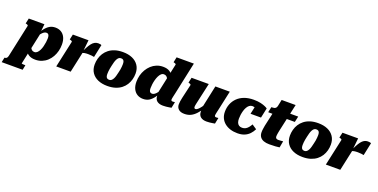

<svg xmlns="http://www.w3.org/2000/svg" viewBox="-105 -1731 5756 2927"><g transform="rotate(20 2773.0 -267.5)"><path d="M-84 223 -67 144H-65Q-47 144 -34.5 134.5Q-22 125 -15 98L99 -431Q100 -437 96.5 -441.5Q93 -446 85.5 -449Q78 -452 67 -455L58 -457L77 -543H331L316 -397L329 -418L210 136Q209 138 213.5 139.5Q218 141 226.5 142Q235 143 246 143.5Q257 144 269 144H272L256 223ZM193 -183 247 -193Q254 -164 264 -141Q274 -118 290 -105Q306 -92 331 -92Q356 -92 375.5 -110Q395 -128 410 -158Q425 -188 434 -224Q443 -260 448 -295Q453 -330 453 -358Q453 -384 447.5 -400.5Q442 -417 431.5 -424.5Q421 -432 405 -432Q384 -432 364.5 -418.5Q345 -405 322.5 -377.5Q300 -350 269 -307L261 -338Q300 -406 335.5 -454Q371 -502 412 -527.5Q453 -553 508 -553Q562 -553 602.5 -528.5Q643 -504 665.5 -456.5Q688 -409 688 -341Q688 -288 675 -236.5Q662 -185 636.5 -140Q611 -95 573.5 -60.5Q536 -26 488 -6.5Q440 13 382 13Q317 13 276.5 -12.5Q236 -38 216 -82Q196 -126 193 -183Z M720 0H954L1033 -365L1027 -363L1046 -543H792L773 -457L782 -455Q793 -452 800.5 -449Q808 -446 811.5 -441.5Q815 -437 814 -431ZM1256 -541Q1252 -544 1239 -547.5Q1226 -551 1203 -551Q1170 -551 1143.5 -535.5Q1117 -520 1095 -491Q1073 -462 1052 -422.5Q1031 -383 1008 -335L1006 -319Q1016 -326 1028 -331Q1040 -336 1053.5 -338.5Q1067 -341 1082.5 -342Q1098 -343 1114 -343Q1148 -343 1173 -339.5Q1198 -336 1212 -333Z M1644 -240Q1651 -266 1655 -291Q1659 -316 1661 -339Q1663 -362 1663 -381Q1663 -404 1658 -420.5Q1653 -437 1641 -446Q1629 -455 1606 -455Q1585 -455 1570 -442.5Q1555 -430 1543.5 -408Q1532 -386 1524.5 -358Q1517 -330 1510 -299Q1504 -273 1499.5 -248Q1495 -223 1493 -200.5Q1491 -178 1491 -158Q1491 -136 1496 -119Q1501 -102 1513.5 -93Q1526 -84 1548 -84Q1569 -84 1584 -97Q1599 -110 1610.5 -131.5Q1622 -153 1629.5 -181.5Q1637 -210 1644 -240ZM1260 -229Q1260 -277 1272.5 -324.5Q1285 -372 1311 -413Q1337 -454 1377.5 -486Q1418 -518 1474 -536Q1530 -554 1603 -554Q1691 -554 1756 -525.5Q1821 -497 1857.5 -442.5Q1894 -388 1894 -311Q1894 -262 1881.5 -215Q1869 -168 1843 -126.5Q1817 -85 1776.5 -53.5Q1736 -22 1680 -4Q1624 14 1551 14Q1464 14 1398.5 -14.5Q1333 -43 1296.5 -97.5Q1260 -152 1260 -229Z M2132 13Q2077 13 2035.5 -12Q1994 -37 1971 -84.5Q1948 -132 1948 -199Q1948 -253 1961.5 -304Q1975 -355 2001.5 -400Q2028 -445 2065.5 -479.5Q2103 -514 2150.5 -533.5Q2198 -553 2255 -553Q2320 -553 2360.5 -527.5Q2401 -502 2421 -458Q2441 -414 2443 -358L2390 -348Q2384 -377 2373.5 -399.5Q2363 -422 2346.5 -435.5Q2330 -449 2305 -449Q2280 -449 2260.5 -430.5Q2241 -412 2226.5 -382Q2212 -352 2202.5 -316.5Q2193 -281 2188.5 -245.5Q2184 -210 2184 -182Q2184 -156 2189.5 -139.5Q2195 -123 2206.5 -116Q2218 -109 2234 -109Q2249 -109 2263 -116.5Q2277 -124 2292.5 -139Q2308 -154 2326.5 -177.5Q2345 -201 2369 -234L2377 -201Q2338 -133 2303.5 -85.5Q2269 -38 2228.5 -12.5Q2188 13 2132 13ZM2451 6Q2389 6 2354 -22.5Q2319 -51 2319 -108Q2319 -112 2319 -116Q2319 -120 2319 -125Q2319 -130 2319 -137L2308 -124L2420 -646Q2422 -652 2418 -656.5Q2414 -661 2406.5 -664Q2399 -667 2387 -670L2379 -672L2397 -758H2677L2565 -234Q2558 -204 2553.5 -183.5Q2549 -163 2546.5 -149.5Q2544 -136 2544 -128Q2544 -115 2551 -109.5Q2558 -104 2572 -104Q2582 -104 2591.5 -105.5Q2601 -107 2607 -107L2587 -9Q2570 -6 2548.5 -2.5Q2527 1 2502.5 3.5Q2478 6 2451 6Z M2921 -201Q2917 -183 2914.5 -169Q2912 -155 2912 -143Q2912 -135 2914.5 -128.5Q2917 -122 2922 -118.5Q2927 -115 2935 -115Q2951 -115 2971.5 -132Q2992 -149 3015 -179Q3038 -209 3063 -247V-172Q3026 -117 2988 -75Q2950 -33 2905 -10.5Q2860 12 2801 12Q2738 12 2705.5 -18Q2673 -48 2673 -97Q2673 -120 2677 -146Q2681 -172 2688 -205L2740 -431Q2741 -437 2737.5 -441.5Q2734 -446 2726.5 -449Q2719 -452 2708 -455L2699 -457L2718 -543H2997ZM3271 -234Q3264 -204 3259.5 -183.5Q3255 -163 3252.5 -149.5Q3250 -136 3250 -128Q3250 -115 3257 -109.5Q3264 -104 3278 -104Q3288 -104 3297 -105.5Q3306 -107 3312 -107L3292 -9Q3275 -6 3253.5 -2.5Q3232 1 3208 3.5Q3184 6 3159 6Q3097 6 3062 -22.5Q3027 -51 3027 -108Q3027 -112 3027 -117Q3027 -122 3027 -129Q3027 -136 3027 -145L3016 -132L3104 -543H3338Z M3701 -90Q3734 -90 3758.5 -104.5Q3783 -119 3801.5 -142.5Q3820 -166 3835 -193L3911 -142Q3889 -97 3856 -62Q3823 -27 3775.5 -7Q3728 13 3661 13Q3598 13 3545.5 -3.5Q3493 -20 3454 -51.5Q3415 -83 3393.5 -128.5Q3372 -174 3372 -232Q3372 -299 3395 -357Q3418 -415 3463 -459.5Q3508 -504 3574 -528.5Q3640 -553 3726 -553Q3792 -553 3838.5 -542Q3885 -531 3914 -517.5Q3943 -504 3954 -495L3920 -335H3750L3785 -494Q3800 -493 3807 -483Q3814 -473 3814.5 -460.5Q3815 -448 3811.5 -437Q3808 -426 3802 -423Q3797 -433 3788 -440Q3779 -447 3767 -451Q3755 -455 3739 -455Q3711 -455 3689.5 -438.5Q3668 -422 3652.5 -394.5Q3637 -367 3627.5 -333.5Q3618 -300 3613.5 -266.5Q3609 -233 3609 -204Q3609 -169 3618.5 -143.5Q3628 -118 3648.5 -104Q3669 -90 3701 -90Z M4176 5Q4124 5 4085.5 -9Q4047 -23 4025.5 -53Q4004 -83 4004 -130Q4004 -145 4005.5 -162Q4007 -179 4010.5 -198Q4014 -217 4017 -238L4080 -522L4172 -543H4448L4427 -449H3995L4014 -538H4020Q4041 -538 4057.5 -541.5Q4074 -545 4085.5 -556.5Q4097 -568 4102 -590L4124 -695H4351L4250 -237Q4246 -217 4243 -199.5Q4240 -182 4238.5 -169Q4237 -156 4237 -146Q4237 -124 4249.5 -114.5Q4262 -105 4282 -105Q4303 -105 4319.5 -106.5Q4336 -108 4347 -109Q4358 -110 4361 -110L4342 -5Q4318 -1 4277.5 2Q4237 5 4176 5Z M4812 -240Q4819 -266 4823 -291Q4827 -316 4829 -339Q4831 -362 4831 -381Q4831 -404 4826 -420.5Q4821 -437 4809 -446Q4797 -455 4774 -455Q4753 -455 4738 -442.5Q4723 -430 4711.5 -408Q4700 -386 4692.5 -358Q4685 -330 4678 -299Q4672 -273 4667.5 -248Q4663 -223 4661 -200.5Q4659 -178 4659 -158Q4659 -136 4664 -119Q4669 -102 4681.5 -93Q4694 -84 4716 -84Q4737 -84 4752 -97Q4767 -110 4778.5 -131.5Q4790 -153 4797.5 -181.5Q4805 -210 4812 -240ZM4428 -229Q4428 -277 4440.5 -324.5Q4453 -372 4479 -413Q4505 -454 4545.5 -486Q4586 -518 4642 -536Q4698 -554 4771 -554Q4859 -554 4924 -525.5Q4989 -497 5025.5 -442.5Q5062 -388 5062 -311Q5062 -262 5049.5 -215Q5037 -168 5011 -126.5Q4985 -85 4944.5 -53.5Q4904 -22 4848 -4Q4792 14 4719 14Q4632 14 4566.5 -14.5Q4501 -43 4464.5 -97.5Q4428 -152 4428 -229Z M5094 0H5328L5407 -365L5401 -363L5420 -543H5166L5147 -457L5156 -455Q5167 -452 5174.5 -449Q5182 -446 5185.5 -441.5Q5189 -437 5188 -431ZM5630 -541Q5626 -544 5613 -547.5Q5600 -551 5577 -551Q5544 -551 5517.5 -535.5Q5491 -520 5469 -491Q5447 -462 5426 -422.5Q5405 -383 5382 -335L5380 -319Q5390 -326 5402 -331Q5414 -336 5427.5 -338.5Q5441 -341 5456.5 -342Q5472 -343 5488 -343Q5522 -343 5547 -339.5Q5572 -336 5586 -333Z"/></g></svg>

Font: Roboto Serif Black
Style: Italic
Weight: 900
Italic angle: -10°
Version: Version 1.008